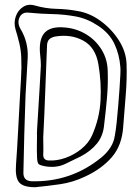

<svg xmlns="http://www.w3.org/2000/svg" viewBox="-20 -684 581 804"><path d="M127 100Q77 100 60 79.5Q43 59 47 6Q52 -62 55.5 -131Q59 -200 63 -269Q65 -313 68 -356.5Q71 -400 69 -443Q68 -473 61 -502.5Q54 -532 45 -561Q37 -589 46 -615Q55 -641 76.5 -655Q98 -669 126 -661Q171 -648 216 -647Q261 -646 304 -638Q355 -630 401 -596.5Q447 -563 477.5 -515.5Q508 -468 510 -416Q512 -352 506.5 -286Q501 -220 496 -154Q491 -75 448 -25.5Q405 24 335 56Q284 80 231 87.5Q178 95 127 100ZM484 -403Q480 -456 459 -500.5Q438 -545 391 -576Q346 -606 297.5 -615Q249 -624 199 -625Q149 -626 100 -631Q72 -634 61.5 -610.5Q51 -587 67 -561Q99 -507 96 -442Q94 -403 91.5 -364Q89 -325 87 -286Q81 -123 78 38Q77 74 113 75Q278 79 405 -25Q427 -43 442 -66Q457 -89 461 -117Q465 -138 468.5 -171Q472 -204 475 -241Q478 -278 480.5 -312.5Q483 -347 484 -371.5Q485 -396 484 -403ZM150 -389Q152 -409 150.5 -429Q149 -449 147 -468Q144 -525 169.5 -549.5Q195 -574 251 -569Q300 -565 340.5 -540.5Q381 -516 405.5 -476Q430 -436 431 -387Q433 -332 428 -274.5Q423 -217 416 -161Q412 -115 386 -83Q360 -51 318 -29Q285 -13 253 2.5Q221 18 180 14Q151 10 143 4Q135 -2 135 -31Q134 -53 134.5 -74.5Q135 -96 135 -117Q134 -117 135.5 -146Q137 -175 140 -219Q143 -263 145.5 -309Q148 -355 150 -389ZM161 -108Q161 -89 161.5 -71.5Q162 -54 161 -36Q161 -13 184 -12Q218 -10 254.5 -23Q291 -36 321 -60.5Q351 -85 365 -116Q397 -188 401 -263.5Q405 -339 392 -415Q380 -486 328.5 -514Q277 -542 211 -531Q196 -528 187 -520Q178 -512 177 -495Q173 -398 169.5 -301Q166 -204 161 -108Z"/></svg>

Font: Shizuru
Style: Regular
Weight: 400
Version: Version 1.000